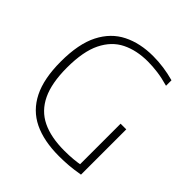

<svg xmlns="http://www.w3.org/2000/svg" viewBox="-199 -899 1054 1054"><g transform="rotate(45 328.0 -372.0)"><path d="M418 5.5Q300 5.5 220 -33.2Q140 -72 98.8 -154.5Q57.5 -237 57.5 -369Q57.5 -506.5 100 -589.8Q142.5 -673 218.5 -711Q294.5 -749 395 -749Q436.5 -749 477.5 -743.2Q518.5 -737.5 560 -726V-683.5Q512.5 -697 472.8 -702.2Q433 -707.5 395.5 -707.5Q308.5 -707.5 243.2 -675.2Q178 -643 141.5 -569Q105 -495 105 -369.5Q105 -250 140 -176.8Q175 -103.5 244.2 -70Q313.5 -36.5 417 -36.5Q455 -36.5 486.8 -39.5Q518.5 -42.5 547 -48L531 -27V-360H575V-8.5Q528.5 -0.5 492.5 2.5Q456.5 5.5 418 5.5Z"/></g></svg>

Font: Encode Sans SC ExtraLight
Style: Regular
Weight: 250
Designer: Multiple Designers
Foundry: Impallari Type
Version: Version 3.002